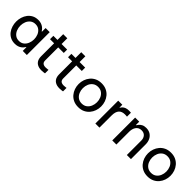

<svg xmlns="http://www.w3.org/2000/svg" viewBox="275 -1900 3147 3147"><g transform="rotate(45 1848.5 -326.5)"><path d="M300 -540Q338 -540 366 -530.5Q394 -521 414.5 -506.5Q435 -492 448.5 -476Q462 -460 471 -446H477V-530H572V0H477V-84H471Q462 -70 448.5 -53.5Q435 -37 414.5 -22.5Q394 -8 366 1Q338 10 300 10Q240 10 195 -13.5Q150 -37 120 -76.5Q90 -116 75 -165Q60 -214 60 -265Q60 -316 75 -365Q90 -414 120 -453.5Q150 -493 195 -516.5Q240 -540 300 -540ZM316 -459Q263 -459 227 -430.5Q191 -402 173.5 -358Q156 -314 156 -265Q156 -217 173.5 -172.5Q191 -128 227 -99.5Q263 -71 316 -71Q369 -71 404.5 -99.5Q440 -128 457.5 -172.5Q475 -217 475 -265Q475 -314 457.5 -358Q440 -402 404.5 -430.5Q369 -459 316 -459Z M917 10Q884 10 858 3Q832 -4 812 -17.5Q792 -31 778.5 -50.5Q765 -70 758.5 -95Q752 -120 752 -150V-663H847V-150Q847 -110 869 -91.5Q891 -73 933 -73Q955 -73 975 -76Q995 -79 995 -79V2Q995 2 972 6Q949 10 917 10ZM976 -452H657V-530H976Z M1335 10Q1302 10 1276 3Q1250 -4 1230 -17.5Q1210 -31 1196.5 -50.5Q1183 -70 1176.5 -95Q1170 -120 1170 -150V-663H1265V-150Q1265 -110 1287 -91.5Q1309 -73 1351 -73Q1373 -73 1393 -76Q1413 -79 1413 -79V2Q1413 2 1390 6Q1367 10 1335 10ZM1394 -452H1075V-530H1394Z M1769 10Q1705 10 1656.5 -13Q1608 -36 1575 -75Q1542 -114 1525 -163Q1508 -212 1508 -265Q1508 -318 1525 -367Q1542 -416 1575 -455Q1608 -494 1656.5 -517Q1705 -540 1769 -540Q1833 -540 1881.5 -517Q1930 -494 1963 -455Q1996 -416 2013 -367Q2030 -318 2030 -265Q2030 -212 2013 -163Q1996 -114 1963 -75Q1930 -36 1881.5 -13Q1833 10 1769 10ZM1769 -73Q1823 -73 1859.5 -100.5Q1896 -128 1914.5 -172Q1933 -216 1933 -265Q1933 -315 1914.5 -358.5Q1896 -402 1859.5 -429.5Q1823 -457 1769 -457Q1716 -457 1679 -429.5Q1642 -402 1623.5 -358.5Q1605 -315 1605 -265Q1605 -216 1623.5 -172Q1642 -128 1679 -100.5Q1716 -73 1769 -73Z M2255 0H2160V-530H2255V-464H2259Q2270 -484 2288 -501.5Q2306 -519 2334 -529.5Q2362 -540 2402 -540Q2419 -540 2433 -538.5Q2447 -537 2447 -537V-446Q2447 -446 2431.5 -447.5Q2416 -449 2399 -449Q2365 -449 2338 -439.5Q2311 -430 2292.5 -409.5Q2274 -389 2264.5 -357.5Q2255 -326 2255 -281Z M2647 0H2552V-530H2647V-453H2653Q2660 -465 2676.5 -486Q2693 -507 2724 -523.5Q2755 -540 2802 -540Q2860 -540 2901 -513.5Q2942 -487 2963.5 -442Q2985 -397 2985 -341V0H2890V-335Q2890 -388 2860.5 -423Q2831 -458 2775 -458Q2741 -458 2717 -445Q2693 -432 2677.5 -409.5Q2662 -387 2654.5 -358.5Q2647 -330 2647 -299Z M3376 10Q3312 10 3263.5 -13Q3215 -36 3182 -75Q3149 -114 3132 -163Q3115 -212 3115 -265Q3115 -318 3132 -367Q3149 -416 3182 -455Q3215 -494 3263.5 -517Q3312 -540 3376 -540Q3440 -540 3488.5 -517Q3537 -494 3570 -455Q3603 -416 3620 -367Q3637 -318 3637 -265Q3637 -212 3620 -163Q3603 -114 3570 -75Q3537 -36 3488.5 -13Q3440 10 3376 10ZM3376 -73Q3430 -73 3466.5 -100.5Q3503 -128 3521.5 -172Q3540 -216 3540 -265Q3540 -315 3521.5 -358.5Q3503 -402 3466.5 -429.5Q3430 -457 3376 -457Q3323 -457 3286 -429.5Q3249 -402 3230.5 -358.5Q3212 -315 3212 -265Q3212 -216 3230.5 -172Q3249 -128 3286 -100.5Q3323 -73 3376 -73Z"/></g></svg>

Font: Be Vietnam Pro Variable Thin
Style: Regular
Weight: 100
Designer: Lam Bao, Tony Le, Vietanh Nguyen
Foundry: Yellow Type Foundry
Version: Version 1.002